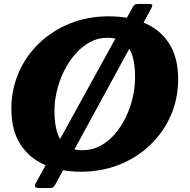

<svg xmlns="http://www.w3.org/2000/svg" viewBox="-20 -850 958 970"><path d="M529 -767.5 521.5 -659Q575.5 -659 606.2 -634.8Q637 -610.5 649.8 -565.8Q662.5 -521 662.5 -459.5Q662.5 -410.5 650.8 -358.5Q639 -306.5 616.2 -259Q593.5 -211.5 561 -173.5Q528.5 -135.5 487 -113.2Q445.5 -91 396 -91L389 17.5Q494 17.5 583.2 -18.2Q672.5 -54 739.2 -118Q806 -182 843 -266.8Q880 -351.5 880 -450Q880 -557.5 835.8 -628Q791.5 -698.5 712 -733Q632.5 -767.5 529 -767.5ZM389 17.5 396 -91Q342.5 -91 311.8 -115.2Q281 -139.5 268 -184.2Q255 -229 255 -290.5Q255 -339.5 267.5 -391.5Q280 -443.5 303.5 -491Q327 -538.5 360 -576.5Q393 -614.5 433.8 -636.8Q474.5 -659 521.5 -659L529 -767.5Q424 -767.5 334.5 -731.8Q245 -696 178.2 -632Q111.5 -568 74.5 -483.2Q37.5 -398.5 37.5 -300Q37.5 -192.5 82.2 -122Q127 -51.5 206 -17Q285 17.5 389 17.5ZM682.5 -830Q665 -830 659.5 -825.5Q654 -821 648.5 -810L160.5 75.5Q153 89.5 158 94.8Q163 100 187 100H224.5Q242 100 247.8 96.5Q253.5 93 259.5 82L743.5 -806Q749 -817 749.5 -823.5Q750 -830 730 -830Z"/></svg>

Font: Besley ExtraBold
Style: Italic
Weight: 800
Italic angle: -13°
Designer: Owen Earl
Foundry: indestructible type*
Version: Version 2.001